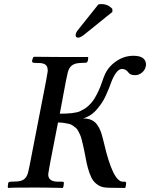

<svg xmlns="http://www.w3.org/2000/svg" viewBox="-20 -926 740 947"><path d="M18.1 -4.9Q20 -14.6 20 -22Q22.5 -29.8 32.2 -29.8L56.2 -30.8Q83.5 -30.8 97.9 -41.3Q112.3 -51.8 118.2 -74.2Q119.1 -78.6 122.8 -94.2Q126.5 -109.9 127.9 -119.1L207 -525.9Q213.9 -562.5 214.8 -570.8Q216.3 -578.1 214.8 -585Q213.4 -615.2 170.9 -615.2H165Q160.2 -616.2 147.9 -616.2Q146 -616.2 140.1 -618.2Q138.2 -622.1 138.2 -626Q140.1 -636.7 145 -645L148.9 -646Q150.9 -646 200.4 -645.5Q250 -645 272.9 -645H287.1H415Q415 -627 412.1 -624Q409.2 -616.2 400.9 -616.2H392.1Q389.2 -616.2 382.6 -615.7Q376 -615.2 373 -615.2Q347.2 -613.8 333.5 -602.3Q319.8 -590.8 314 -567.9Q309.6 -547.9 305.2 -526.9L274.9 -365.2Q346.2 -365.2 374 -377Q393.6 -386.7 397 -389.2Q415.5 -401.4 430.7 -419.2Q445.8 -437 457 -459.5Q468.3 -481.9 475.3 -499.5Q482.4 -517.1 490.2 -541Q492.7 -548.8 494.1 -550.8Q510.3 -593.3 550.5 -622.1Q590.8 -650.9 638.2 -650.9Q700.2 -650.9 700.2 -606Q699.2 -604 699.2 -600.1Q695.8 -580.6 680.2 -567.9Q664.6 -555.2 647 -555.2Q622.1 -555.2 613.8 -567.9Q601.1 -585.9 582 -585.9Q557.6 -585.9 535.2 -536.1Q534.7 -535.2 533 -531.7Q531.2 -528.3 530.8 -525.9Q522.9 -504.4 517.8 -491.5Q512.7 -478.5 502.7 -456.3Q492.7 -434.1 482.4 -418.9Q472.2 -403.8 458.3 -387.2Q444.3 -370.6 427 -359.1Q409.7 -347.7 390.1 -341.8Q413.6 -341.8 430.4 -334.5Q447.3 -327.1 458.3 -312Q469.2 -296.9 475.6 -280.8Q481.9 -264.6 487.8 -240.2Q489.7 -235.4 492.2 -223.1Q536.6 -29.8 585.9 -29.8H595.2Q602.1 -29.8 602.1 -22Q602.1 -16.1 601.1 -12.2Q600.6 -10.7 600.1 -7.6Q599.6 -4.4 599.1 -2.9L597.2 1L514.2 0Q505.9 0 502 -1Q481.4 -2.4 465.8 -12Q450.2 -21.5 439.9 -35.2Q429.7 -48.8 421.1 -73.5Q412.6 -98.1 407.7 -120.8Q402.8 -143.6 396 -180.2Q391.6 -200.7 389.4 -210.9Q387.2 -221.2 383.1 -236.8Q378.9 -252.4 375.5 -260Q372.1 -267.6 366.5 -278.6Q360.8 -289.6 354.7 -294.7Q348.6 -299.8 339.8 -306.2Q331.1 -312.5 320.6 -314.9Q310.1 -317.4 296.4 -319.6Q282.7 -321.8 266.1 -321.8L228 -126Q225.6 -115.7 222.9 -97.7Q220.2 -79.6 219.2 -75.2Q219.2 -73.7 218.5 -70.6Q217.8 -67.4 217.8 -65.9Q217.8 -31.2 263.2 -29.8H287.1Q290 -29.8 293.9 -27.8Q295.9 -25.9 294.9 -22.9Q294.9 -8.8 290 1Q288.6 1 267.1 0.5Q245.6 0 215.8 -0.5Q186 -1 164.1 -1H151.9Q33.7 -1 20 1Q19.5 0 19.3 -0.7Q19 -1.5 18.8 -2.7Q18.6 -3.9 18.1 -4.9ZM464.8 -903.8Q470.7 -905.8 480 -905.8Q513.7 -905.8 534.2 -881.8V-867.2L399.9 -758.8Q377.4 -740.2 365.2 -740.2Q359.9 -740.2 356.2 -743.9Q352.5 -747.6 353 -752Q353 -763.7 362.8 -775.9Z"/></svg>

Font: Common Serif Medium
Style: Italic
Weight: 500
Italic angle: -12°
Designer: Philipp H. Poll, Khaled Hosny
Foundry: Stefan Peev, Context Ltd.
Version: Version 1.026